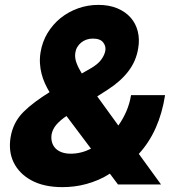

<svg xmlns="http://www.w3.org/2000/svg" viewBox="-20 -758 726 789"><path d="M23.4 -193.2Q33.4 -255 76.3 -297.9Q97.7 -319.2 124.5 -339.1Q151.3 -359 183.6 -379.3Q173.3 -396.3 164.8 -415.1Q156.2 -433.9 150.9 -454.4Q145.6 -474.8 144.2 -497.2Q142.8 -519.5 146.7 -543.3Q153.8 -586.6 175.4 -622.3Q197.1 -658 229 -683.8Q261 -709.5 300.8 -723.7Q340.6 -737.9 383.9 -737.9Q428.6 -737.9 462.4 -723.7Q496.1 -709.5 517.2 -685.2Q538.4 -660.9 546.3 -628.4Q554.3 -595.9 547.9 -559.7Q539.8 -507.5 507.8 -465.6Q475.9 -423.7 423.3 -389.9L379.6 -361.9L466.3 -242.2Q485.4 -268.8 499.1 -300.2Q512.8 -331.7 518.5 -367.2H658.4Q635.3 -218 550.4 -125.7L641.7 0H464.8L431.5 -44.4Q408.4 -29.5 383.9 -19Q359.4 -8.5 334.5 -1.8Q309.7 5 285 8Q260.3 11 236.9 11Q160.5 11 109.4 -16.7Q83.8 -30.5 65.5 -49.2Q47.2 -67.8 36.2 -90.4Q25.2 -112.9 22 -138.8Q18.8 -164.8 23.4 -193.2ZM270.6 -126.4Q312.9 -126.4 354 -147L253.2 -281.2Q227.6 -264.2 211.6 -245.6Q195.7 -226.9 191.8 -204.5Q189.6 -187.1 193.9 -172.8Q198.2 -158.4 208.3 -148.1Q218.4 -137.8 234.2 -132.1Q250 -126.4 270.6 -126.4ZM316.1 -456 353.7 -477.6Q382.1 -494 395.6 -512.4Q409.1 -530.9 412.6 -548.3Q416.5 -567.5 404.1 -583.5Q392 -599.4 361.5 -599.4Q347.7 -599.4 335.4 -595.2Q323.2 -590.9 313.6 -583.1Q304 -575.3 297.6 -564.5Q291.2 -553.6 289.4 -540.8Q286.6 -520.2 294.2 -499.8Q301.8 -479.4 316.1 -456Z"/></svg>

Font: Inter P Extra Bold
Style: Italic
Weight: 800
Italic angle: 9.39999°
Designer: Rasmus Andersson
Foundry: rsms
Version: Version 3.018;git-588b23468